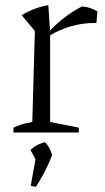

<svg xmlns="http://www.w3.org/2000/svg" viewBox="-20 -513 407 743"><path d="M353 -424Q255 -426 168 -373V-389Q198 -421 230 -445.5Q262 -470 297 -488Q314 -487 328.5 -482Q343 -477 357 -469ZM32 0V-19Q47 -26 64 -31.5Q81 -37 105 -41L115 -393L64 -454Q112 -484 167 -493L174 -387V-41L285 -19V0ZM99 206 120 89 182 87Q170 118 154.5 148.5Q139 179 119 210ZM126 120 98 67Q111 55 125 48Q139 41 154 37Q164 47 170.5 59Q177 71 182 87Z"/></svg>

Font: Piazzolla 24pt Light
Style: Regular
Weight: 300
Designer: Juan Pablo del Peral
Foundry: Huerta Tipografica
Version: Version 2.005